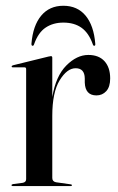

<svg xmlns="http://www.w3.org/2000/svg" viewBox="-20 -630 400 650"><path d="M157 -434.5V-301.5Q169 -372.5 204.5 -408.2Q240 -444 279 -444Q314.5 -444 333.8 -422.8Q353 -401.5 353 -364.5Q353 -336 339.8 -321.5Q326.5 -307 306.5 -307Q268.5 -307 267 -350.5V-364.5Q266.5 -399 236 -399Q207 -399 182 -358.2Q157 -317.5 157 -237.5V-27.5Q157 -15.5 169.5 -13L219 -6Q223.5 -5.5 223.5 -3Q223.5 0 219 0H23.5Q19 0 19 -3Q19 -6 25 -7L56.5 -11Q68.5 -13 68.5 -23.5V-396Q68.5 -402 63 -402H23Q19.5 -402 19.5 -405Q19.5 -407.5 24 -409L144 -438.5Q150 -440 152.5 -440Q157 -440 157 -434.5ZM194.5 -553.5Q160 -553.5 134.8 -536.8Q109.5 -520 95.5 -480.5Q94 -475 90.5 -475Q86 -475 86.5 -482.5Q91.5 -543.5 119.5 -577Q147.5 -610.5 194.5 -610.5Q242 -610.5 269.8 -577Q297.5 -543.5 302.5 -482.5Q303.5 -475 299 -475Q295.5 -475 294 -480.5Q280.5 -518.5 256 -536Q231.5 -553.5 194.5 -553.5Z"/></svg>

Font: Fraunces 144pt S000
Style: Regular
Weight: 400
Version: Version 1.000; ttfautohint (v1.8.3)